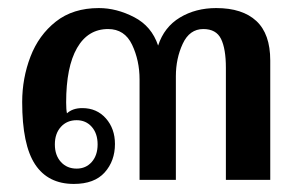

<svg xmlns="http://www.w3.org/2000/svg" viewBox="-20 -446 743 476"><path d="M35 -193Q35 -252 55.5 -305.5Q76 -359 118.5 -392.5Q161 -426 225 -426Q269 -426 312.5 -403.5Q356 -381 372 -333Q387 -379 426 -402.5Q465 -426 516 -426Q581 -426 615.5 -394Q650 -362 650 -296V0H540V-278Q540 -325 528 -349.5Q516 -374 484 -374Q450 -374 433 -337.5Q416 -301 416 -257V0H326V-249Q326 -296 307.5 -335Q289 -374 248 -374Q198 -374 171 -327Q144 -280 144 -192Q144 -174 146 -165Q160 -178 184 -178Q220 -178 242.5 -152.5Q265 -127 265 -89Q265 -47 239.5 -18.5Q214 10 163 10Q99 10 67 -38.5Q35 -87 35 -193ZM222 -88Q222 -115 207.5 -131.5Q193 -148 170 -148Q146 -148 131 -131.5Q116 -115 116 -88Q116 -61 131 -44.5Q146 -28 170 -28Q193 -28 207.5 -44.5Q222 -61 222 -88Z"/></svg>

Font: Taviraj Medium
Style: Regular
Weight: 500
Designer: Katatrad Team
Foundry: CadsonDemak
Version: Version 1.030